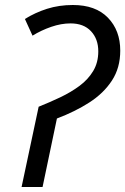

<svg xmlns="http://www.w3.org/2000/svg" viewBox="-20 -744 498 764"><path d="M65.9 0 133.8 -319.3Q177.7 -336.9 220 -356.9Q262.2 -377 296.4 -402.3Q330.6 -427.7 350.8 -461.4Q371.1 -495.1 371.1 -539.6Q371.1 -588.9 342 -619.9Q313 -650.9 260.7 -650.9Q223.6 -650.9 183.8 -637.2Q144 -623.5 109.4 -602.1L79.1 -668.5Q119.6 -693.8 167.2 -709Q214.8 -724.1 270 -724.1Q360.4 -724.1 409.4 -673.6Q458.5 -623 458.5 -542.5Q458.5 -474.1 425.5 -423.6Q392.6 -373 335.7 -336.4Q278.8 -299.8 206.5 -272.5L149.4 0Z"/></svg>

Font: Open Sans
Style: Italic
Weight: 400
Italic angle: -12°
Designer: Monotype Design Team
Foundry: Monotype Imaging Inc.
Version: Version 3.000; ttfautohint (v1.8.4)